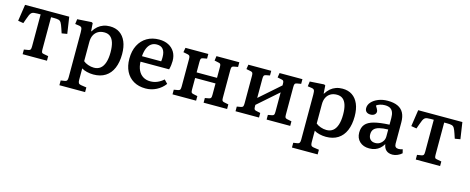

<svg xmlns="http://www.w3.org/2000/svg" viewBox="-37 -1168 4964 2028"><g transform="rotate(15 2445.0 -153.5)"><path d="M164 0V-51L213 -59Q229 -62 234 -71.5Q239 -81 239 -107V-455H206Q181 -455 165.5 -452.5Q150 -450 140 -441.5Q130 -433 121.5 -415Q113 -397 103 -367L86 -319L27 -329L54 -510H537L564 -329L505 -319L488 -370Q475 -409 464.5 -427Q454 -445 436.5 -450Q419 -455 385 -455H353V-103Q353 -81 357.5 -71.5Q362 -62 377 -60L430 -50V0Z M624 216V164L669 157Q684 155 690.5 145Q697 135 697 110V-382Q697 -419 690 -431Q683 -443 661 -446L618 -452L625 -506L780 -516L794 -509L800 -421H803Q825 -456 851 -478Q877 -500 909.5 -511.5Q942 -523 980 -523Q1043 -523 1087 -493.5Q1131 -464 1155 -408Q1179 -352 1179 -272Q1179 -183 1151.5 -118.5Q1124 -54 1070.5 -20Q1017 14 940 14Q904 14 869 5.5Q834 -3 811 -18V108Q811 132 818 142.5Q825 153 844 156L905 165V216ZM927 -57Q969 -57 997.5 -79.5Q1026 -102 1041 -147.5Q1056 -193 1056 -259Q1056 -322 1043 -363.5Q1030 -405 1004.5 -425.5Q979 -446 940 -446Q899 -446 870.5 -429Q842 -412 826.5 -381.5Q811 -351 811 -307V-97Q830 -80 862.5 -68.5Q895 -57 927 -57Z M1510 14Q1434 14 1379 -18Q1324 -50 1294.5 -108.5Q1265 -167 1265 -246Q1265 -332 1297 -394Q1329 -456 1386 -489.5Q1443 -523 1519 -523Q1577 -523 1620.5 -501Q1664 -479 1688.5 -438Q1713 -397 1713 -341Q1713 -320 1710 -295.5Q1707 -271 1700 -246H1387Q1389 -191 1408 -152Q1427 -113 1460.5 -92.5Q1494 -72 1539 -72Q1580 -72 1616 -87.5Q1652 -103 1683 -131L1720 -92Q1684 -43 1628.5 -14.5Q1573 14 1510 14ZM1387 -306H1597Q1599 -316 1599.5 -328Q1600 -340 1600 -353Q1600 -409 1577 -437.5Q1554 -466 1508 -466Q1472 -466 1446.5 -447.5Q1421 -429 1406 -393.5Q1391 -358 1387 -306Z M1803 0V-51L1849 -59Q1865 -62 1870 -71.5Q1875 -81 1875 -107V-406Q1875 -429 1869.5 -438Q1864 -447 1849 -450L1799 -460L1808 -510H2058V-459L2014 -451Q1998 -448 1993.5 -438.5Q1989 -429 1989 -404V-290H2212V-408Q2212 -430 2207 -439Q2202 -448 2186 -450L2140 -460L2147 -510H2397V-459L2353 -451Q2336 -448 2331 -438.5Q2326 -429 2326 -404V-102Q2326 -80 2331 -71.5Q2336 -63 2352 -60L2400 -50V0H2143V-51L2186 -59Q2202 -62 2207 -71Q2212 -80 2212 -105V-229H1989V-103Q1989 -80 1993.5 -71.5Q1998 -63 2014 -60L2061 -50V0Z M2492 0V-51L2537 -59Q2553 -62 2558 -71.5Q2563 -81 2563 -107V-406Q2563 -429 2558 -438Q2553 -447 2538 -450L2488 -460L2496 -510H2746V-459L2703 -451Q2687 -448 2682 -438.5Q2677 -429 2677 -404V-195L2901 -392V-408Q2901 -430 2896 -439Q2891 -448 2876 -450L2829 -460L2837 -510H3087V-459L3042 -451Q3025 -448 3020 -438.5Q3015 -429 3015 -404V-102Q3015 -80 3020 -71.5Q3025 -63 3041 -60L3090 -50V0H2832V-51L2875 -59Q2891 -62 2896 -71Q2901 -80 2901 -105V-316L2677 -119V-103Q2677 -80 2682 -71.5Q2687 -63 2702 -60L2749 -50V0Z M3167 216V164L3212 157Q3227 155 3233.5 145Q3240 135 3240 110V-382Q3240 -419 3233 -431Q3226 -443 3204 -446L3161 -452L3168 -506L3323 -516L3337 -509L3343 -421H3346Q3368 -456 3394 -478Q3420 -500 3452.5 -511.5Q3485 -523 3523 -523Q3586 -523 3630 -493.5Q3674 -464 3698 -408Q3722 -352 3722 -272Q3722 -183 3694.5 -118.5Q3667 -54 3613.5 -20Q3560 14 3483 14Q3447 14 3412 5.5Q3377 -3 3354 -18V108Q3354 132 3361 142.5Q3368 153 3387 156L3448 165V216ZM3470 -57Q3512 -57 3540.5 -79.5Q3569 -102 3584 -147.5Q3599 -193 3599 -259Q3599 -322 3586 -363.5Q3573 -405 3547.5 -425.5Q3522 -446 3483 -446Q3442 -446 3413.5 -429Q3385 -412 3369.5 -381.5Q3354 -351 3354 -307V-97Q3373 -80 3405.5 -68.5Q3438 -57 3470 -57Z M3956 14Q3891 14 3851.5 -23Q3812 -60 3812 -121Q3812 -177 3840.5 -211Q3869 -245 3932 -262Q3995 -279 4100 -284V-356Q4100 -396 4089.5 -421Q4079 -446 4057.5 -458Q4036 -470 4000 -470Q3974 -470 3948 -462Q3922 -454 3909 -442Q3919 -426 3925.5 -414.5Q3932 -403 3934.5 -395.5Q3937 -388 3937 -382Q3937 -362 3920.5 -348.5Q3904 -335 3877 -335Q3848 -335 3832 -349.5Q3816 -364 3816 -390Q3816 -426 3843 -456Q3870 -486 3916 -504.5Q3962 -523 4018 -523Q4084 -523 4127.5 -503Q4171 -483 4192.5 -442.5Q4214 -402 4214 -340V-106Q4214 -83 4225 -72Q4236 -61 4257 -61Q4268 -61 4278.5 -63Q4289 -65 4302 -69L4312 -28Q4293 -10 4265 2Q4237 14 4211 14Q4166 14 4141 -9Q4116 -32 4110 -74Q4093 -45 4071 -26Q4049 -7 4020.5 3.5Q3992 14 3956 14ZM4003 -58Q4031 -58 4052.5 -71Q4074 -84 4087 -106Q4100 -128 4100 -156V-231Q4042 -230 4003.5 -220Q3965 -210 3947 -189Q3929 -168 3929 -134Q3929 -99 3948.5 -78.5Q3968 -58 4003 -58Z M4463 0V-51L4512 -59Q4528 -62 4533 -71.5Q4538 -81 4538 -107V-455H4505Q4480 -455 4464.5 -452.5Q4449 -450 4439 -441.5Q4429 -433 4420.5 -415Q4412 -397 4402 -367L4385 -319L4326 -329L4353 -510H4836L4863 -329L4804 -319L4787 -370Q4774 -409 4763.5 -427Q4753 -445 4735.5 -450Q4718 -455 4684 -455H4652V-103Q4652 -81 4656.5 -71.5Q4661 -62 4676 -60L4729 -50V0Z"/></g></svg>

Font: Literata 18pt Medium
Style: Regular
Weight: 500
Designer: Latin by Veronika Burian and Jose Scaglione. Greek by Irene Vlachou. Cyrillic by Vera Evstafieva.
Foundry: TypeTogether
Version: Version 3.103;gftools[0.9.29]